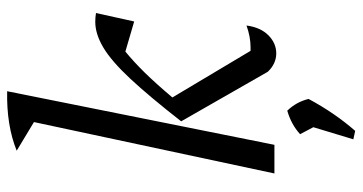

<svg xmlns="http://www.w3.org/2000/svg" viewBox="-252 -516 988 523"><g transform="rotate(-90 241.5 -254.0)"><path d="M31 0 171 -655 93 -702Q162 -730 255 -728L109 0ZM173 -254Q241 -341 289 -392.5Q337 -444 374 -466Q411 -488 444 -488Q457 -488 468 -486L445 -382L363 -406Q335 -383 306 -353.5Q277 -324 238 -278L365 -65Q369 -65 375 -65Q403 -65 434 -76Q429 -38 407.5 -16.5Q386 5 358 5Q330 5 308 -18ZM124 215 157 106 138 70Q164 46 202 35Q226 60 234 93Q196 164 147 220Z"/></g></svg>

Font: Piazzolla
Style: Italic
Weight: 400
Italic angle: -11.3°
Designer: Juan Pablo del Peral
Foundry: Huerta Tipografica
Version: Version 1.330